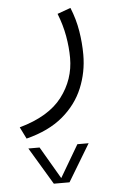

<svg xmlns="http://www.w3.org/2000/svg" viewBox="-50 -260 447 739"><g transform="rotate(-5 173.5 110.0)"><path d="M127.9 444.3 42 300.8H85.4L158.2 425.3L231.4 300.8H274.9L188.5 444.3ZM250.5 -224.1Q269 -178.7 276.6 -132.3Q284.2 -85.9 284.2 -40.5Q284.2 26.9 259 87.9Q233.9 148.9 179.7 194.6Q125.5 240.2 38.6 262.2L16.1 216.8Q129.9 185.1 181.2 117.9Q232.4 50.8 232.4 -32.7Q232.4 -73.2 224.6 -117.2Q216.8 -161.1 199.2 -205.6Z"/></g></svg>

Font: Vazir Thin
Style: Thin
Weight: 100
Designer: Saber Rastikerdar
Foundry: Saber Rastikerdar
Version: Version 30.0.0